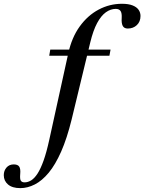

<svg xmlns="http://www.w3.org/2000/svg" viewBox="-199 -756 764 1016"><path d="M61.5 -461 67 -493.5H386L380 -461ZM180 -123.5Q155.5 -24 124.8 45.8Q94 115.5 58.8 158Q23.5 200.5 -14.8 220Q-53 239.5 -91.5 239.5Q-134 239.5 -156.5 220.2Q-179 201 -179 171Q-179 147.5 -164.8 130.8Q-150.5 114 -126 114Q-105 114 -97.2 125.8Q-89.5 137.5 -92 164.5Q-94.5 191.5 -88.8 200.2Q-83 209 -69 209Q-51.5 209 -34.2 198.5Q-17 188 -0.5 162.8Q16 137.5 31.8 93.2Q47.5 49 62 -17.5L162 -472.5Q180.5 -557.5 222.8 -616Q265 -674.5 323 -705.2Q381 -736 446.5 -736Q480.5 -736 502.2 -727.5Q524 -719 534.2 -704.5Q544.5 -690 544.5 -671.5Q544.5 -641.5 525.2 -623.2Q506 -605 477 -605Q457.5 -605 450.2 -619.5Q443 -634 445 -660.5Q446.5 -687 438.8 -698Q431 -709 413.5 -709Q386.5 -709 361.2 -691Q336 -673 315 -634Q294 -595 278.5 -531Z"/></svg>

Font: Newsreader 60pt Medium
Style: Italic
Weight: 500
Italic angle: -17°
Designer: Hugues Gentile
Foundry: Production Type
Version: Version 1.003